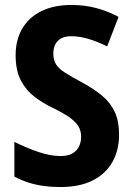

<svg xmlns="http://www.w3.org/2000/svg" viewBox="-20 -744 531 774"><path d="M460 -202Q460 -138 433 -90.5Q406 -43 353.5 -16.5Q301 10 223 10Q187 10 155 5.5Q123 1 95 -8Q67 -17 38 -32V-172Q84 -149 133 -132Q182 -115 225 -115Q254 -115 272 -125.5Q290 -136 298.5 -153.5Q307 -171 307 -193Q307 -218 295 -236.5Q283 -255 258.5 -272Q234 -289 193 -309Q153 -328 119 -354Q85 -380 64 -420Q43 -460 43 -522Q43 -584 70.5 -630Q98 -676 148.5 -700Q199 -724 268 -724Q321 -724 368 -711.5Q415 -699 458 -676L412 -557Q371 -577 335.5 -587.5Q300 -598 266 -598Q243 -598 227 -589.5Q211 -581 203 -565Q195 -549 195 -528Q195 -502 206 -484.5Q217 -467 243 -450.5Q269 -434 312 -411Q360 -385 393 -357Q426 -329 443 -292Q460 -255 460 -202Z"/></svg>

Font: Noto Sans Display SemiCondensed
Style: Regular
Weight: 400
Width: 4
Version: Version 2.003